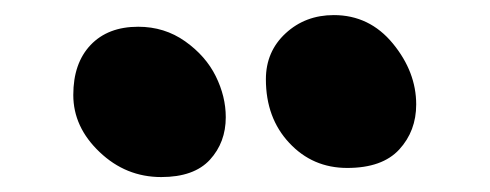

<svg xmlns="http://www.w3.org/2000/svg" viewBox="-20 -798 656 257"><path d="M444.8 -573.2Q398.4 -573.2 367.2 -606.7Q335.9 -640.1 335.9 -691.9Q335.9 -729 362.3 -753.4Q388.7 -777.8 426.8 -777.8Q474.6 -777.8 505.9 -739.7Q537.1 -701.7 537.1 -658.2Q537.1 -622.6 514.4 -597.9Q491.7 -573.2 444.8 -573.2ZM195.8 -561Q148.4 -561 113.3 -594.5Q78.1 -627.9 78.1 -670.9Q78.1 -713.4 101.3 -737.8Q124.5 -762.2 165 -762.2Q200.2 -762.2 227.8 -742.7Q255.4 -723.1 268.8 -696Q282.2 -668.9 282.2 -641.1Q282.2 -607.4 261 -584.2Q239.7 -561 195.8 -561Z"/></svg>

Font: Shantell Sans Irregular Bouncy
Style: Regular
Weight: 800
Designer: Stephen Nixon, Anya Danilova, Shantell Martin
Foundry: Arrow Type
Version: Version 1.006;[9816181b4]